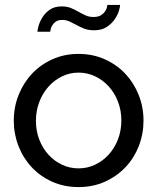

<svg xmlns="http://www.w3.org/2000/svg" viewBox="-20 -750 639 780"><path d="M36 -260Q36 -315 55.5 -364Q75 -413 109.5 -450Q144 -487 192.5 -509Q241 -531 299 -531Q357 -531 406 -509Q455 -487 489.5 -450Q524 -413 543.5 -364Q563 -315 563 -260Q563 -206 544 -157Q525 -108 490 -71Q455 -34 406.5 -12Q358 10 299 10Q240 10 191.5 -12Q143 -34 108.5 -71Q74 -108 55 -157Q36 -206 36 -260ZM473 -261Q473 -301 459.5 -336.5Q446 -372 422 -398.5Q398 -425 366.5 -440Q335 -455 299 -455Q263 -455 231.5 -439.5Q200 -424 176.5 -397.5Q153 -371 139.5 -335.5Q126 -300 126 -259Q126 -218 139.5 -183Q153 -148 176.5 -122Q200 -96 231.5 -81Q263 -66 299 -66Q335 -66 366.5 -81Q398 -96 422 -122.5Q446 -149 459.5 -184.5Q473 -220 473 -261ZM362 -627Q339 -627 322.5 -633.5Q306 -640 291.5 -648Q277 -656 263 -662.5Q249 -669 233 -669Q216 -669 206.5 -662Q197 -655 192 -646.5Q187 -638 185.5 -630Q184 -622 184 -621H132Q132 -627 136.5 -644Q141 -661 152 -679Q163 -697 182 -710.5Q201 -724 231 -724Q252 -724 268 -717.5Q284 -711 298.5 -702.5Q313 -694 327.5 -687.5Q342 -681 360 -681Q379 -681 390 -688Q401 -695 407 -704Q413 -713 414.5 -720.5Q416 -728 416 -730H468Q468 -724 463.5 -707.5Q459 -691 447 -673Q435 -655 414.5 -641Q394 -627 362 -627Z"/></svg>

Font: Raleway Medium Alt1
Style: Regular
Weight: 500
Designer: Matt McInerney, Pablo Impallari, Rodrigo Fuenzalida
Foundry: Matt McInerney, Pablo Impallari, Rodrigo Fuenzalida
Version: Version 3.000g; ttfautohint (v1.5) -l 8 -r 28 -G 28 -x 14 -D